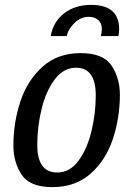

<svg xmlns="http://www.w3.org/2000/svg" viewBox="-20 -748 536 788"><path d="M472 -360Q472 -264 443 -177Q414 -90 351.5 -35Q289 20 195 20Q102 20 68.5 -31.5Q35 -83 35 -150Q35 -246 64 -332.5Q93 -419 155 -474.5Q217 -530 311 -530Q404 -530 438 -478.5Q472 -427 472 -360ZM133 -153Q133 -40 215 -40Q266 -40 301.5 -87.5Q337 -135 355 -208Q373 -281 373 -357Q373 -470 292 -470Q241 -470 205 -422.5Q169 -375 151 -302Q133 -229 133 -153ZM398 -629Q398 -653 383 -666Q368 -679 344 -679Q312 -679 286 -654Q260 -629 254 -600H188Q199 -660 244 -694Q289 -728 354 -728Q469 -728 469 -628Q469 -615 466 -600H394Q398 -619 398 -629Z"/></svg>

Font: Sansita Light Italic
Style: Regular
Weight: 300
Italic angle: -11°
Designer: Pablo Cosgaya
Foundry: Omnibus-Type
Version: Version 1.006